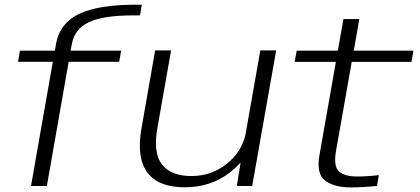

<svg xmlns="http://www.w3.org/2000/svg" viewBox="-20 -810 1827 836"><path d="M115 0 210 -541H58.5L67 -589.5H219L224 -619.5Q239.5 -708 323.2 -748.8Q407 -789.5 570.5 -789.5H597.5L589.5 -743H560.5Q429.5 -743 367 -713.5Q304.5 -684 293 -618.5L287 -589.5H507.5L499 -541H279L184 0Z M1011 0 1027.5 -102Q1008.5 -81 983 -60.5Q899 5.5 784 5.5Q669 5.5 621.2 -59.5Q573.5 -124.5 596 -251L655.5 -590.5H725L665.5 -254Q646 -143.5 685.5 -93.5Q725 -43.5 813.5 -43.5Q901.5 -43.5 969 -98Q1030.5 -148 1048.5 -222L1113.5 -590.5H1182.5L1078 0Z M1507.5 6Q1435 6 1395.8 -23.5Q1356.5 -53 1371 -134.5L1442.5 -540.5H1263L1272 -589.5H1451L1475.5 -727H1544.5L1520.5 -589.5H1780L1771.5 -540.5H1511.5L1443 -152.5Q1431.5 -86.5 1455.8 -64Q1480 -41.5 1535 -41.5Q1579 -41.5 1629.5 -47.5L1621.5 -0.5Q1560.5 6 1507.5 6Z"/></svg>

Font: Anybody ExtraExpanded Light
Style: Italic
Weight: 300
Width: 8
Italic angle: -10°
Designer: Tyler Finck
Foundry: Etcetera Type Company
Version: Version 1.010; ttfautohint (v1.8.3) -l 8 -r 50 -G 200 -x 14 